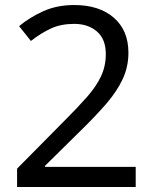

<svg xmlns="http://www.w3.org/2000/svg" viewBox="-20 -744 612 764"><path d="M520 0H48V-73L235 -262Q289 -316 326 -358Q363 -400 382 -440.5Q401 -481 401 -529Q401 -588 366 -618.5Q331 -649 275 -649Q223 -649 183.5 -631Q144 -613 103 -581L56 -640Q98 -675 152.5 -699.5Q207 -724 275 -724Q375 -724 433 -673.5Q491 -623 491 -534Q491 -478 468 -429Q445 -380 404 -332.5Q363 -285 308 -231L159 -84V-80H520Z"/></svg>

Font: Noto Sans Kaithi
Style: Regular
Weight: 400
Designer: Monotype Design Team
Foundry: Monotype Imaging Inc.
Version: Version 2.005; ttfautohint (v1.8.4.7-5d5b)